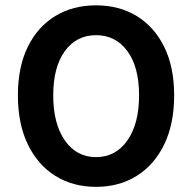

<svg xmlns="http://www.w3.org/2000/svg" viewBox="-20 -706 738 738"><path d="M349.1 12.2Q260.3 12.2 192.6 -30Q125 -72.3 86.9 -151.1Q48.8 -230 48.8 -339.4Q48.8 -448.7 86.9 -526.1Q125 -603.5 192.6 -644.5Q260.3 -685.5 349.1 -685.5Q438 -685.5 505.6 -644.3Q573.2 -603 611.3 -525.6Q649.4 -448.2 649.4 -339.4Q649.4 -230 611.3 -151.1Q573.2 -72.3 505.6 -30Q438 12.2 349.1 12.2ZM349.1 -102.1Q424.8 -102.1 469.7 -166.3Q514.6 -230.5 514.6 -339.4Q514.6 -448.2 469.7 -509.5Q424.8 -570.8 349.1 -570.8Q273.9 -570.8 229.2 -509.5Q184.6 -448.2 184.6 -339.4Q184.6 -230.5 229.2 -166.3Q273.9 -102.1 349.1 -102.1Z"/></svg>

Font: Akatab ExtraBold
Style: Regular
Weight: 800
Designer: SIL International
Foundry: SIL International
Version: Version 3.000